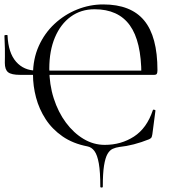

<svg xmlns="http://www.w3.org/2000/svg" viewBox="-20 -656 780 867"><path d="M433 187Q433 120 426.2 81.8Q419.4 43.6 406.5 26.1Q393.6 8.6 374.8 5Q309.2 -7.6 262.3 -40.2Q215.4 -72.8 186 -118.1Q156.6 -163.4 142.8 -215.5Q129 -267.6 129 -319Q129 -390 155 -448Q181 -506 226 -548Q271 -590 328 -613Q385 -636 446 -636Q571 -636 631 -563.5Q691 -491 691 -339Q691 -327 688 -322.5Q685 -318 676 -318H618.4Q618.4 -469.4 566.2 -541.8Q514 -614.2 407 -614.2Q345.6 -614.2 299.6 -580.8Q253.6 -547.4 228.1 -487.1Q202.6 -426.8 202.6 -346Q202.6 -274.4 222.7 -211.8Q242.8 -149.2 277.7 -102.3Q312.6 -55.4 357.5 -28.6Q402.4 -1.8 453 -1.8Q527 -1.8 585 -39.4Q643 -77 670 -158Q671 -162 676.5 -160.5Q682 -159 682 -157L668 -50Q666 -38 663.5 -34.5Q661 -31 653 -27Q583 1 519.4 7.6Q503 9.8 489.1 16Q475.2 22.2 465.3 39.5Q455.4 56.8 449.8 91.7Q444.2 126.6 444.2 187Q444.2 191 438.6 191Q433 191 433 187ZM70.4 -318Q31.4 -318 16.6 -329.8Q1.8 -341.6 1.8 -372.2Q1.8 -385.8 2.2 -400.1Q2.6 -414.4 2.1 -436.7Q1.6 -459 0 -495Q0 -497.6 7 -498.1Q14 -498.6 14 -496Q17.4 -417.4 52.6 -377.3Q87.8 -337.2 145 -337.2H667V-318Z"/></svg>

Font: Cormorant Garamond Light
Style: Regular
Weight: 300
Designer: Christian Thalmann (Catharsis Fonts)
Foundry: Catharsis Fonts
Version: Version 4.001